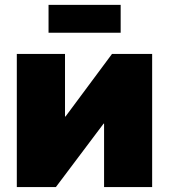

<svg xmlns="http://www.w3.org/2000/svg" viewBox="-20 -760 687 780"><path d="M598.1 0H402.8V-257.8H400.9L207 0H48.3V-541H244.1V-286.6H246.1L435.1 -541H598.1ZM470.2 -740.2V-627H177.2V-740.2Z"/></svg>

Font: Inter 17pt Black
Style: Regular
Weight: 900
Version: Version 4.001;git-66647c0bb